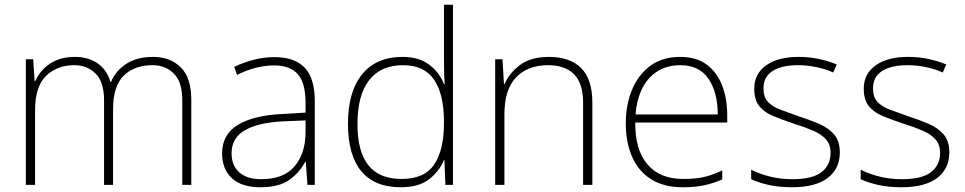

<svg xmlns="http://www.w3.org/2000/svg" viewBox="-20 -780 4071 810"><path d="M626 -540Q698 -540 742.5 -496Q787 -452 787 -359V0H749V-357Q749 -434 713.5 -469.5Q678 -505 623 -505Q547 -505 502 -461Q457 -417 457 -319V0H419V-357Q419 -434 383.5 -469.5Q348 -505 293 -505Q221 -505 174.5 -460Q128 -415 128 -315V0H89V-530H120L126 -438H129Q140 -464 161.5 -487Q183 -510 216 -525Q249 -540 296 -540Q352 -540 391.5 -513Q431 -486 446 -434H448Q469 -483 514 -511.5Q559 -540 626 -540Z M1138 -539Q1223 -539 1265.5 -494.5Q1308 -450 1308 -353V0H1277L1270 -98H1268Q1244 -52 1200.5 -21Q1157 10 1078 10Q1000 10 958.5 -28Q917 -66 917 -133Q917 -212 982.5 -252.5Q1048 -293 1169 -299L1269 -305V-345Q1269 -431 1236 -467.5Q1203 -504 1137 -504Q1060 -504 980 -464L968 -498Q1006 -516 1049 -527.5Q1092 -539 1138 -539ZM1173 -268Q1071 -263 1014 -231Q957 -199 957 -133Q957 -81 990 -52.5Q1023 -24 1082 -24Q1176 -24 1222 -77.5Q1268 -131 1269 -219V-272Z M1671 10Q1560 10 1504 -58Q1448 -126 1448 -257Q1448 -394 1508 -467Q1568 -540 1678 -540Q1748 -540 1791.5 -506.5Q1835 -473 1853 -425H1856Q1854 -454 1853.5 -484.5Q1853 -515 1853 -544V-760H1891V0H1859L1855 -105H1853Q1834 -58 1790.5 -24Q1747 10 1671 10ZM1674 -25Q1771 -25 1812 -86.5Q1853 -148 1853 -260V-266Q1853 -382 1811.5 -443.5Q1770 -505 1680 -505Q1587 -505 1537.5 -442Q1488 -379 1488 -256Q1488 -141 1534 -83Q1580 -25 1674 -25Z M2296 -540Q2384 -540 2431.5 -493Q2479 -446 2479 -347V0H2440V-345Q2440 -428 2402 -466.5Q2364 -505 2293 -505Q2206 -505 2157 -453.5Q2108 -402 2108 -297V0H2069V-530H2100L2106 -426H2109Q2128 -471 2173.5 -505.5Q2219 -540 2296 -540Z M2850 -540Q2918 -540 2961.5 -507.5Q3005 -475 3026.5 -419.5Q3048 -364 3048 -294V-263H2660Q2659 -148 2711.5 -86.5Q2764 -25 2862 -25Q2911 -25 2946.5 -32.5Q2982 -40 3027 -61V-23Q2988 -6 2949.5 2Q2911 10 2861 10Q2780 10 2726.5 -24Q2673 -58 2646.5 -119Q2620 -180 2620 -260Q2620 -337 2646 -400.5Q2672 -464 2723 -502Q2774 -540 2850 -540ZM2850 -505Q2770 -505 2720 -451.5Q2670 -398 2661 -297H3008Q3008 -390 2969 -447.5Q2930 -505 2850 -505Z M3523 -137Q3523 -68 3471.5 -29Q3420 10 3321 10Q3266 10 3222 0Q3178 -10 3149 -24V-64Q3187 -45 3231 -34.5Q3275 -24 3322 -24Q3408 -24 3446 -54Q3484 -84 3484 -135Q3484 -170 3464.5 -192Q3445 -214 3410 -229Q3375 -244 3330 -258Q3282 -274 3244 -289.5Q3206 -305 3184 -331.5Q3162 -358 3162 -406Q3162 -469 3212.5 -504.5Q3263 -540 3348 -540Q3395 -540 3436 -531Q3477 -522 3510 -508L3495 -474Q3466 -488 3426 -496.5Q3386 -505 3347 -505Q3278 -505 3239.5 -480.5Q3201 -456 3201 -407Q3201 -370 3220 -350Q3239 -330 3272 -317.5Q3305 -305 3348 -290Q3394 -275 3433.5 -258.5Q3473 -242 3498 -214Q3523 -186 3523 -137Z M3985 -137Q3985 -68 3933.5 -29Q3882 10 3783 10Q3728 10 3684 0Q3640 -10 3611 -24V-64Q3649 -45 3693 -34.5Q3737 -24 3784 -24Q3870 -24 3908 -54Q3946 -84 3946 -135Q3946 -170 3926.5 -192Q3907 -214 3872 -229Q3837 -244 3792 -258Q3744 -274 3706 -289.5Q3668 -305 3646 -331.5Q3624 -358 3624 -406Q3624 -469 3674.5 -504.5Q3725 -540 3810 -540Q3857 -540 3898 -531Q3939 -522 3972 -508L3957 -474Q3928 -488 3888 -496.5Q3848 -505 3809 -505Q3740 -505 3701.5 -480.5Q3663 -456 3663 -407Q3663 -370 3682 -350Q3701 -330 3734 -317.5Q3767 -305 3810 -290Q3856 -275 3895.5 -258.5Q3935 -242 3960 -214Q3985 -186 3985 -137Z"/></svg>

Font: Noto Sans Bengali ExtraLight
Style: Regular
Weight: 200
Designer: Jelle Bosma - Monotype Design Team
Foundry: Monotype Imaging Inc.
Version: Version 2.003; ttfautohint (v1.8.4.7-5d5b)